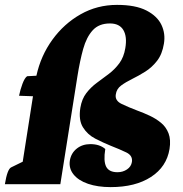

<svg xmlns="http://www.w3.org/2000/svg" viewBox="-21 -754 749 786"><path d="M432 12Q379 12 339.5 -1.5Q300 -15 280 -40Q260 -65 265 -97Q270 -127 293 -145.5Q316 -164 349 -164Q387 -164 410 -144Q402 -95 413.5 -72Q425 -49 460 -49Q482 -49 499 -60.5Q516 -72 519 -91Q523 -117 496 -130Q469 -143 433 -157Q401 -170 369 -186.5Q337 -203 318.5 -233Q300 -263 308 -313Q314 -349 332.5 -373Q351 -397 375.5 -415Q400 -433 424.5 -451.5Q449 -470 467.5 -495Q486 -520 492 -557Q500 -604 484 -631Q468 -658 429 -658Q384 -658 358.5 -630Q333 -602 319.5 -553.5Q306 -505 296 -442L226 0H-1Q9 -62 25 -69L72 -92L114 -360L57 -362Q62 -387 71 -411Q80 -435 90 -442L128 -444Q146 -526 193.5 -591.5Q241 -657 309 -695.5Q377 -734 458 -734Q534 -734 578.5 -711Q623 -688 640 -652Q657 -616 650 -575Q643 -532 622 -505Q601 -478 574 -461Q547 -444 520.5 -431Q494 -418 475 -404Q456 -390 453 -367Q449 -342 477 -328.5Q505 -315 542 -301Q567 -292 592.5 -280Q618 -268 638.5 -251Q659 -234 669 -208Q679 -182 673 -144Q661 -71 597 -29.5Q533 12 432 12Z"/></svg>

Font: Petrona Black
Style: Italic
Weight: 900
Italic angle: -9°
Designer: Ringo R. Seeber
Foundry: Ringo R. Seeber
Version: Version 2.001; ttfautohint (v1.8.3)